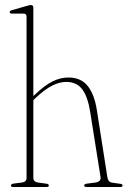

<svg xmlns="http://www.w3.org/2000/svg" viewBox="-20 -743 507 763"><path d="M112.5 -712V-361.5L117 -365.5Q157.5 -404 188.8 -419.5Q220 -435 252 -435Q301 -435 328 -402Q355 -369 365 -305L406.5 -40Q408 -30 412.5 -24Q417 -18 429.5 -16.5L458.5 -12.5Q467 -11.5 467 -5.5Q467 0 458.5 0H323.5Q314.5 0 314.5 -5.5Q314.5 -11.5 324 -13L358.5 -17.5Q382.5 -21 379.5 -40L338 -300.5Q328.5 -359.5 306.5 -388.5Q284.5 -417.5 243 -417.5Q217 -417.5 188.2 -403.2Q159.5 -389 124 -356L112.5 -345V-36.5Q112.5 -20 131.5 -17.5L165 -13Q174 -12 174 -5.5Q174 0 165.5 0H31.5Q23.5 0 23.5 -5.5Q23.5 -11.5 34 -13.5L66.5 -17.5Q85.5 -20 85.5 -36V-676.5Q85.5 -689 74 -689H27Q18.5 -689 18.5 -695Q18.5 -700 27 -702.5L88 -720Q98 -723 103 -723Q112.5 -723 112.5 -712Z"/></svg>

Font: Fraunces 144pt S050 Thin
Style: Regular
Weight: 100
Version: Version 1.000; ttfautohint (v1.8.3)